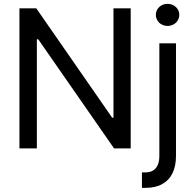

<svg xmlns="http://www.w3.org/2000/svg" viewBox="-20 -749 976 969"><path d="M639.6 0V-707H552.7V-155.3H545.9L163.1 -707H78.1V0H166V-550.8H172.9L555.7 0ZM868.2 -530.3H784.2V38.1C784.2 55.7 781.6 70.6 776.4 83C771.2 95.4 763.3 104.8 752.9 111.3C742.5 117.8 729.2 121.1 712.9 121.1H696.3V199.2H713.9C747.7 199.2 776.2 192.7 799.3 179.7C822.4 166.7 839.7 148.1 851.1 124C862.5 99.9 868.2 71.3 868.2 38.1ZM795.9 -625.5C805 -620.6 814.8 -618.2 825.2 -618.2C836.3 -618.2 846.4 -620.6 855.5 -625.5C864.6 -630.4 871.7 -637.2 877 -646C882.2 -654.8 884.8 -664.1 884.8 -673.8C884.8 -684.2 882.2 -693.7 877 -702.1C871.7 -710.6 864.6 -717.3 855.5 -722.2C846.4 -727.1 836.3 -729.5 825.2 -729.5C814.8 -729.5 805 -727.1 795.9 -722.2C786.8 -717.3 779.6 -710.6 774.4 -702.1C769.2 -693.7 766.6 -684.2 766.6 -673.8C766.6 -664.1 769.2 -654.8 774.4 -646C779.6 -637.2 786.8 -630.4 795.9 -625.5Z"/></svg>

Font: Pretendard Variable
Style: Regular
Weight: 400
Designer: Base glyphs from Inter by Rasmus Andersson; Hangeul glyphs from Noto Sans CJK(Source Han Sans) by Jang Soo-young and Kan
Foundry: Kil Hyung-jin
Version: Version 1.309;Glyphs 3.2 (3225)